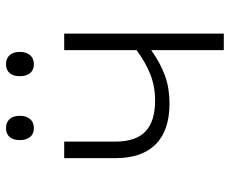

<svg xmlns="http://www.w3.org/2000/svg" viewBox="-83 -683 766 640"><g transform="rotate(-90 300.0 -363.0)"><path d="M453 -242Q409 -211 367.5 -196Q326 -181 275 -181Q185 -181 139 -227Q93 -273 93 -359V-532H148V-362Q148 -293 182 -261Q216 -229 285 -229Q332 -229 372.5 -245Q413 -261 453 -291V-532H508V0H453ZM153 -680Q153 -702 163.5 -714Q174 -726 193 -726Q212 -726 223 -714Q234 -702 234 -680Q234 -658 223 -645.5Q212 -633 193 -633Q174 -633 163.5 -645.5Q153 -658 153 -680ZM366 -680Q366 -702 376.5 -714Q387 -726 406 -726Q425 -726 436 -714Q447 -702 447 -680Q447 -658 436 -645.5Q425 -633 406 -633Q387 -633 376.5 -645.5Q366 -658 366 -680Z"/></g></svg>

Font: Noto Sans Mono UI Light
Style: Regular
Weight: 300
Monospace: yes
Designer: Monotype Design team
Foundry: Monotype Imaging Inc.
Version: Version 1.000